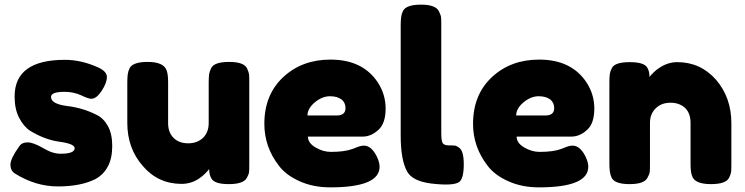

<svg xmlns="http://www.w3.org/2000/svg" viewBox="-20 -795 3214 828"><path d="M44 -47Q133 9 230 9Q327 9 390 -22Q426 -41 445 -77Q464 -112 464 -165Q464 -218 445 -252Q426 -286 396 -300Q337 -330 268 -338Q200 -347 200 -377Q200 -399 259 -399Q297 -399 330 -384Q361 -369 374 -369Q396 -369 419 -404Q441 -438 441 -463Q441 -486 406 -503Q332 -537 260 -537Q43 -537 43 -379Q43 -325 62 -288Q82 -249 110 -231Q172 -193 235 -184Q302 -175 302 -156Q302 -132 241 -132Q206 -132 165 -157Q123 -181 99 -181Q74 -181 63 -164Q25 -111 25 -85Q25 -59 44 -47Z M763 -2Q803 -2 837 -24Q852 -34 864 -46Q879 -61 882 -66Q882 -41 892 -25Q905 -1 967 -1Q1029 -1 1044 -27Q1053 -43 1054 -53Q1055 -60 1055 -86V-440Q1055 -467 1054 -475Q1052 -486 1045 -501Q1031 -528 968 -528Q905 -528 891 -502Q884 -487 882 -476Q880 -460 880 -441V-264Q880 -225 856 -201Q831 -177 792 -177Q752 -177 729 -200Q705 -223 705 -264V-439Q705 -474 699 -490Q687 -528 617 -528Q553 -528 539 -501Q533 -489 531 -475Q529 -461 529 -440V-265Q529 -155 596 -79Q662 -2 763 -2Z M1643 -327Q1643 -388 1609 -440Q1544 -538 1405 -538Q1283 -538 1202 -463Q1120 -387 1120 -261Q1120 -161 1183 -80Q1214 -39 1273 -13Q1331 13 1404 13Q1617 13 1617 -76Q1617 -96 1604 -122Q1581 -167 1549 -167Q1534 -167 1509 -156L1498 -152Q1465 -140 1407 -140Q1373 -140 1341 -159Q1308 -178 1308 -206H1545Q1581 -206 1613 -236Q1643 -264 1643 -327ZM1306 -297Q1306 -327 1338 -354Q1370 -380 1403 -380Q1434 -380 1453 -366Q1470 -352 1470 -329Q1470 -297 1432 -297Z M1708 -211Q1708 -104 1736 -55Q1758 -15 1836 -4Q1934 8 1960 -10Q1980 -24 1980 -87Q1980 -144 1960 -158Q1949 -166 1943 -167Q1938 -168 1916 -168Q1895 -168 1889 -178Q1883 -187 1883 -223V-686Q1883 -713 1882 -721Q1881 -730 1872 -748Q1857 -775 1796 -775Q1732 -775 1718 -748Q1712 -736 1710 -722Q1708 -706 1708 -687Z M2543 -327Q2543 -388 2509 -440Q2444 -538 2305 -538Q2183 -538 2102 -463Q2020 -387 2020 -261Q2020 -161 2083 -80Q2114 -39 2173 -13Q2231 13 2304 13Q2517 13 2517 -76Q2517 -96 2504 -122Q2481 -167 2449 -167Q2434 -167 2409 -156L2398 -152Q2365 -140 2307 -140Q2273 -140 2241 -159Q2208 -178 2208 -206H2445Q2481 -206 2513 -236Q2543 -264 2543 -327ZM2206 -297Q2206 -327 2238 -354Q2270 -380 2303 -380Q2334 -380 2353 -366Q2370 -352 2370 -329Q2370 -297 2332 -297Z M2901 -527Q2861 -527 2826 -504Q2812 -496 2799 -483Q2784 -468 2781 -463Q2781 -488 2771 -504Q2757 -527 2696 -527Q2632 -527 2619 -502Q2612 -489 2610 -477Q2608 -461 2608 -443V-89Q2608 -69 2610 -55Q2612 -40 2618 -28Q2632 -1 2695 -1Q2758 -1 2772 -28Q2781 -44 2782 -54Q2783 -61 2783 -88V-265Q2783 -304 2808 -328Q2832 -352 2872 -352Q2910 -352 2935 -329Q2958 -306 2958 -265V-89Q2958 -54 2964 -38Q2974 -1 3046 -1Q3110 -1 3124 -28Q3131 -41 3133 -54Q3134 -61 3134 -88V-264Q3134 -374 3068 -451Q3001 -527 2901 -527Z"/></svg>

Font: FredokaOneMacrons
Style: Regular
Weight: 500
Designer: ""
Foundry: ""
Version: ""